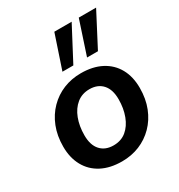

<svg xmlns="http://www.w3.org/2000/svg" viewBox="-180 -877 937 1007"><g transform="rotate(-30 288.0 -373.5)"><path d="M267 10Q195 10 143.5 -17Q92 -44 64.5 -94Q37 -144 37 -211Q37 -277 58 -330Q79 -383 116.5 -421Q154 -459 203 -479Q252 -499 309 -499Q381 -499 432.5 -472Q484 -445 511.5 -395.5Q539 -346 539 -278Q539 -212 518 -159Q497 -106 459.5 -68Q422 -30 373 -10Q324 10 267 10ZM270 -85Q316 -85 347.5 -111Q379 -137 396 -182Q413 -227 413 -282Q413 -341 384.5 -372.5Q356 -404 306 -404Q261 -404 229 -378Q197 -352 180 -307.5Q163 -263 163 -207Q163 -148 191.5 -116.5Q220 -85 270 -85ZM379 -554 446 -757H551L445 -554ZM230 -554 298 -757H403L296 -554Z"/></g></svg>

Font: Nunito Sans 12pt
Style: Bold Italic
Weight: 700
Italic angle: -9°
Designer: Vernon Adams
Foundry: Vernon Adams
Version: Version 3.101;gftools[0.9.27]